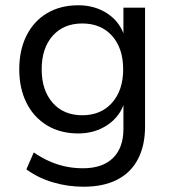

<svg xmlns="http://www.w3.org/2000/svg" viewBox="-20 -519 652 728"><path d="M297 189Q236 189 179.5 172Q123 155 80 123L108 59Q137 79 167.5 92.5Q198 106 229.5 112.5Q261 119 294 119Q369 119 408.5 80Q448 41 448 -30V-132H452Q436 -78 388 -45.5Q340 -13 277 -13Q209 -13 158.5 -43.5Q108 -74 80.5 -129Q53 -184 53 -256Q53 -329 80.5 -384Q108 -439 158.5 -469Q209 -499 277 -499Q341 -499 389 -466.5Q437 -434 453 -378H448V-490H530V-40Q530 33 503 84.5Q476 136 424 162.5Q372 189 297 189ZM292 -82Q363 -82 405 -129.5Q447 -177 447 -256Q447 -336 405 -383Q363 -430 292 -430Q221 -430 179.5 -383Q138 -336 138 -256Q138 -177 179.5 -129.5Q221 -82 292 -82Z"/></svg>

Font: Nunito Sans 10pt
Style: Regular
Weight: 400
Designer: Vernon Adams
Foundry: Vernon Adams
Version: Version 3.101;gftools[0.9.27]